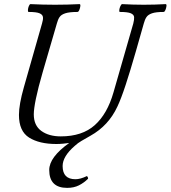

<svg xmlns="http://www.w3.org/2000/svg" viewBox="-20 -686 828 932"><path d="M306 226Q219 226 219 139Q219 77 316 8Q301 10 285.5 11.5Q270 13 253 13Q171 13 121.5 -18Q72 -49 72 -128Q72 -179 96 -263L184 -572Q190 -591 188.5 -603Q187 -615 172 -621.5Q157 -628 119 -628Q115 -628 115.5 -637.5Q116 -647 120 -656.5Q124 -666 128 -666Q188 -663 247 -663Q308 -663 366 -666Q371 -666 370 -656.5Q369 -647 365 -637.5Q361 -628 356 -628Q317 -628 297 -621.5Q277 -615 269 -603Q261 -591 256 -572L187 -335Q165 -259 154.5 -208Q144 -157 144 -131Q144 -77 180.5 -50.5Q217 -24 275 -24Q379 -24 440 -78.5Q501 -133 531 -238L627 -572Q632 -591 631 -603Q630 -615 615 -621.5Q600 -628 562 -628Q558 -628 559 -637.5Q560 -647 564.5 -656.5Q569 -666 573 -666Q626 -663 678 -663Q732 -663 784 -666Q789 -666 788 -656.5Q787 -647 783 -637.5Q779 -628 774 -628Q737 -628 718 -621.5Q699 -615 691 -603Q683 -591 678 -572L639 -435Q612 -341 590 -274Q568 -207 550 -169Q507 -76 419 -27Q393 -12 375.5 -2Q358 8 343 22Q284 73 284 120Q284 184 346 184Q370 184 401 169Q403 168 406 174Q409 180 407 182Q388 201 363.5 213.5Q339 226 306 226Z"/></svg>

Font: Junicode
Style: Italic
Weight: 400
Italic angle: -11°
Designer: Peter S. Baker
Version: Version 2.100; ttfautohint (v1.8.4)